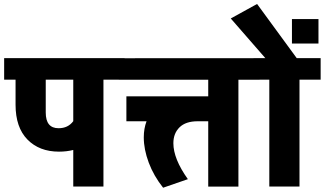

<svg xmlns="http://www.w3.org/2000/svg" viewBox="-35 -917 1596 944"><path d="M252.9 -286.6Q299.8 -286.6 325.2 -321.3V-525.4H189.9V-363.8Q189.9 -286.6 252.9 -286.6ZM325.2 0V-179.7Q292.5 -171.4 254.9 -171.4Q158.2 -171.4 99.9 -231Q41.5 -290.5 41.5 -402.3V-525.4H-14.6V-631.3H577.6V-525.4H473.6V0Z M671.9 -241.7Q671.9 -284.7 685.5 -320.8H586.4V-443.4H988.8V-524.9H548.8V-630.4H628.9V-630.9H1241.2V-524.9H1137.2V0.5H988.8V-320.8H937Q877.9 -320.8 847.7 -291Q817.4 -261.2 817.4 -212.9Q817.4 -136.2 888.7 -36.1L767.1 5.9L767.6 6.8Q720.7 -52.2 696.3 -117.4Q671.9 -182.6 671.9 -241.7Z M1289.1 0V-525.4H1211.4V-631.3H1269.5L1099.6 -826.2L1229 -897.5L1423.8 -631.3H1541.5V-525.4H1437.5V0Z M1530.8 -823.2V-703.1H1400.4V-823.2Z"/></svg>

Font: Yantramanav Black
Style: Regular
Weight: 900
Version: Version 1.001;PS 1.0;hotconv 1.0.72;makeotf.lib2.5.5900; ttf